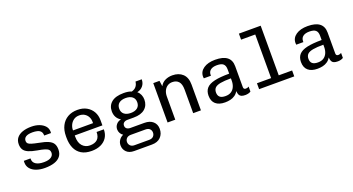

<svg xmlns="http://www.w3.org/2000/svg" viewBox="-54 -1437 4309 2342"><g transform="rotate(-20 2100.0 -266.5)"><path d="M292.5 10Q229.5 10 181 -7.6Q132.5 -25.2 105 -58.5Q77.5 -91.8 77.5 -138Q77.5 -140.8 77.5 -146.8Q77.5 -152.8 78.5 -160H165V-149.8Q165 -108 201.5 -84.4Q238 -60.8 305.5 -60.8Q366.8 -60.8 398.1 -82.1Q429.5 -103.5 429.5 -139Q429.5 -162 416.9 -176.9Q404.2 -191.8 370.8 -202.6Q337.2 -213.5 274.2 -223.8Q207.2 -235.5 166.2 -253.4Q125.2 -271.2 107 -299.6Q88.8 -328 88.8 -370.5Q88.8 -420.5 115.6 -453.9Q142.5 -487.2 191.1 -504.1Q239.8 -521 304.8 -521Q362 -521 407.4 -503.9Q452.8 -486.8 479.8 -456.1Q506.8 -425.5 506.8 -383Q506.8 -380.2 506.8 -376.1Q506.8 -372 505 -365.2H417.5Q417.5 -400.8 401 -419.1Q384.5 -437.5 357.1 -444.2Q329.8 -451 296.5 -451Q181 -451 181 -379.2Q181 -359.8 192.9 -347.2Q204.8 -334.8 236.4 -325Q268 -315.2 327.2 -303.5Q399.8 -290.5 442.5 -271.9Q485.2 -253.2 503.9 -223.8Q522.5 -194.2 522.5 -147.2Q522.5 -93.8 495.2 -59Q468 -24.2 416.6 -7.1Q365.2 10 292.5 10Z M900 10Q819.5 10 767 -22Q714.5 -54 689.1 -111.8Q663.8 -169.5 663.8 -245V-266Q663.8 -343.5 692.9 -400.8Q722 -458 775.9 -489.5Q829.8 -521 903.5 -521Q972.8 -521 1022.5 -492.9Q1072.2 -464.8 1099.6 -416.6Q1127 -368.5 1127 -306.5V-238.8H768V-221.8Q768 -142.8 806 -101.8Q844 -60.8 902.2 -60.8Q965.5 -60.8 999.1 -91.8Q1032.8 -122.8 1032.8 -187.5H1127Q1127 -126.5 1098.6 -82Q1070.2 -37.5 1019.5 -13.8Q968.8 10 900 10ZM769 -303.5H1029V-319.2Q1029 -356.8 1013.2 -386.1Q997.5 -415.5 968.9 -432.9Q940.2 -450.2 902 -450.2Q859 -450.2 829.5 -429.1Q800 -408 784.5 -375.4Q769 -342.8 769 -308.5Z M1385.2 188Q1320.5 188 1285.8 153Q1251 118 1251 66.8Q1251 28.8 1271.9 -1.1Q1292.8 -31 1325.8 -45Q1303.8 -59 1291.4 -81.9Q1279 -104.8 1279 -130.8Q1279 -166.2 1301.9 -194.2Q1324.8 -222.2 1365 -230Q1329.2 -250.8 1311.1 -283.9Q1293 -317 1293 -360Q1293 -434.5 1346.5 -477.8Q1400 -521 1504.5 -521Q1566.5 -521 1605 -504.2Q1645.2 -515 1665.4 -541.2Q1685.5 -567.5 1689 -603H1770Q1770 -552.5 1741.4 -518.1Q1712.8 -483.8 1667.2 -474L1667 -471.5Q1690.5 -452.5 1703.2 -423Q1716 -393.5 1716 -360Q1716 -285.8 1665.6 -241.8Q1615.2 -197.8 1519.5 -197.8H1437.5Q1408.2 -197.8 1390.6 -183.8Q1373 -169.8 1373 -145Q1373 -120.2 1390.1 -106.4Q1407.2 -92.5 1436.8 -92.5H1617.8Q1689 -92.5 1729.5 -56.2Q1770 -20 1770 40Q1770 104.8 1729.4 146.4Q1688.8 188 1615 188ZM1413.2 122.5H1602.2Q1638.8 122.5 1657.9 102.9Q1677 83.2 1677 54.2Q1677 26.5 1658.6 7.2Q1640.2 -12 1602.2 -12H1413.2Q1377 -12 1358.1 7.8Q1339.2 27.5 1339.2 55.2Q1339.2 82.2 1358.1 102.4Q1377 122.5 1413.2 122.5ZM1506 -262.2Q1560.5 -262.2 1591.8 -287.4Q1623 -312.5 1623 -359.2Q1623 -406 1591.8 -430.8Q1560.5 -455.5 1506 -455.5Q1451.5 -455.5 1420.2 -430.8Q1389 -406 1389 -359.2Q1389 -312.5 1420.2 -287.4Q1451.5 -262.2 1506 -262.2Z M1886.2 0V-511H1966.8L1977.2 -437.8Q2000.2 -481 2042.2 -501Q2084.2 -521 2135.2 -521Q2218.5 -521 2268.8 -473.9Q2319 -426.8 2319 -334.5V0H2218.5V-306Q2218.5 -377.5 2189.2 -410.5Q2160 -443.5 2107 -443.5Q2070.2 -443.5 2043 -425Q2015.8 -406.5 2000.9 -374.2Q1986 -342 1986 -299.8V0Z M2631 10Q2552 10 2509.5 -27.1Q2467 -64.2 2467 -136Q2467 -195.8 2499.4 -232.5Q2531.8 -269.2 2604.1 -286Q2676.5 -302.8 2796 -302.8V-358.5Q2796 -407.2 2771.2 -429.1Q2746.5 -451 2688.5 -451Q2635.8 -451 2606.9 -428.9Q2578 -406.8 2578 -366.5V-355H2485.5Q2484.2 -370.8 2483.8 -375.9Q2483.2 -381 2483.2 -380.1Q2483.2 -379.2 2483.4 -377Q2483.5 -374.8 2483.5 -376.5Q2483.5 -442.5 2540.4 -481.8Q2597.2 -521 2691.5 -521Q2793 -521 2844.4 -481.8Q2895.8 -442.5 2895.8 -363.2V-92.2Q2895.8 -75.5 2903.8 -68.5Q2911.8 -61.5 2925.2 -61.5Q2947.8 -61.5 2964.8 -73.8V-9Q2952 0 2932.9 5Q2913.8 10 2893.2 10Q2863.2 10 2844.1 2.5Q2825 -5 2815.8 -22.9Q2806.5 -40.8 2804 -73.2Q2786.5 -42 2759.6 -23.6Q2732.8 -5.2 2699.8 2.4Q2666.8 10 2631 10ZM2662 -60.8Q2707.5 -60.8 2737.1 -80.6Q2766.8 -100.5 2781.4 -134.9Q2796 -169.2 2796 -211V-241.8Q2709.5 -241.8 2659.2 -232.4Q2609 -223 2587.5 -201.2Q2566 -179.5 2566 -141Q2566 -101.2 2589.2 -81Q2612.5 -60.8 2662 -60.8Z M3258 0V-642.8H3074.2V-721H3357V0ZM3074.2 0V-76.8H3530.5V0Z M3831 10Q3752 10 3709.5 -27.1Q3667 -64.2 3667 -136Q3667 -195.8 3699.4 -232.5Q3731.8 -269.2 3804.1 -286Q3876.5 -302.8 3996 -302.8V-358.5Q3996 -407.2 3971.2 -429.1Q3946.5 -451 3888.5 -451Q3835.8 -451 3806.9 -428.9Q3778 -406.8 3778 -366.5V-355H3685.5Q3684.2 -370.8 3683.8 -375.9Q3683.2 -381 3683.2 -380.1Q3683.2 -379.2 3683.4 -377Q3683.5 -374.8 3683.5 -376.5Q3683.5 -442.5 3740.4 -481.8Q3797.2 -521 3891.5 -521Q3993 -521 4044.4 -481.8Q4095.8 -442.5 4095.8 -363.2V-92.2Q4095.8 -75.5 4103.8 -68.5Q4111.8 -61.5 4125.2 -61.5Q4147.8 -61.5 4164.8 -73.8V-9Q4152 0 4132.9 5Q4113.8 10 4093.2 10Q4063.2 10 4044.1 2.5Q4025 -5 4015.8 -22.9Q4006.5 -40.8 4004 -73.2Q3986.5 -42 3959.6 -23.6Q3932.8 -5.2 3899.8 2.4Q3866.8 10 3831 10ZM3862 -60.8Q3907.5 -60.8 3937.1 -80.6Q3966.8 -100.5 3981.4 -134.9Q3996 -169.2 3996 -211V-241.8Q3909.5 -241.8 3859.2 -232.4Q3809 -223 3787.5 -201.2Q3766 -179.5 3766 -141Q3766 -101.2 3789.2 -81Q3812.5 -60.8 3862 -60.8Z"/></g></svg>

Font: Chivo Mono Medium
Style: Regular
Weight: 500
Monospace: yes
Designer: Hector Gatti
Foundry: Omnibus-Type
Version: Version 1.008